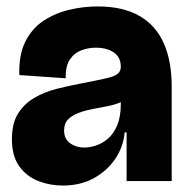

<svg xmlns="http://www.w3.org/2000/svg" viewBox="-20 -562 583 596"><path d="M175 14Q135 14 99 0Q63 -14 40 -45.5Q17 -77 17 -130Q17 -179 36 -209.5Q55 -240 87 -258.5Q119 -277 157 -286.5Q195 -296 232 -303Q284 -313 310 -319Q336 -325 345.5 -333Q355 -341 355 -355Q355 -384 333.5 -399Q312 -414 277 -414Q255 -414 233 -406Q211 -398 197 -377.5Q183 -357 184 -319L40 -329Q38 -392 59 -433.5Q80 -475 116.5 -498.5Q153 -522 196.5 -532Q240 -542 283 -542Q362 -542 413 -512.5Q464 -483 488.5 -427.5Q513 -372 513 -293V-199Q513 -166 513 -132.5Q513 -99 513 -66Q513 -33 513 0H373Q373 -36 373 -73Q373 -110 373 -151H367Q363 -106 337.5 -68.5Q312 -31 270.5 -8.5Q229 14 175 14ZM242 -104Q259 -104 278.5 -110.5Q298 -117 315.5 -132Q333 -147 344 -173.5Q355 -200 355 -239V-263L382 -266Q374 -253 355.5 -245Q337 -237 314 -232.5Q291 -228 267.5 -223.5Q244 -219 224 -211.5Q204 -204 191.5 -191.5Q179 -179 179 -157Q179 -131 197.5 -117.5Q216 -104 242 -104Z"/></svg>

Font: Bricolage Grotesque 96pt ExtraBold
Style: Regular
Weight: 800
Designer: Mathieu Triay
Foundry: Atelier Triay
Version: Version 1.001;gftools[0.9.33.dev8+g029e19f]